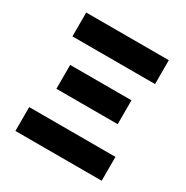

<svg xmlns="http://www.w3.org/2000/svg" viewBox="-151 -779 879 906"><g transform="rotate(30 288.0 -325.5)"><path d="M53 0H523V-130H53ZM121 -269H455V-399H121ZM63 -521H513V-651H63Z"/></g></svg>

Font: DAIFUKU Sans
Style: Bold
Weight: 700
Designer: Original font ‘Source Han Sans JP’ : Paul D. Hunt
Foundry: Daifuku
Version: Version 1.000